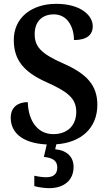

<svg xmlns="http://www.w3.org/2000/svg" viewBox="-20 -744 567 1002"><path d="M236 238C314 238 364 197 364 127C364 73 327 40 268 35L274 9C405 0 488 -77 488 -197C488 -298 434 -358 312 -412C193 -464 161 -501 161 -566C161 -631 199 -669 261 -669C334 -669 366 -600 366 -535C433 -535 464 -562 464 -607C464 -665 399 -724 273 -724C147 -724 52 -653 52 -536C52 -433 101 -369 225 -314C329 -267 378 -233 378 -160C378 -91 334 -44 258 -44C180 -44 128 -108 125 -211C75 -211 36 -186 36 -129C36 -60 86 3 224 10L209 75C249 79 279 91 279 130C279 166 257 181 221 181C204 181 181 178 159 173V227C181 234 217 238 236 238Z"/></svg>

Font: Noto Serif Devanagari SemiCondensed SemiBold
Style: Regular
Weight: 600
Width: 4
Designer: Universal Thirst, Indian Type Foundry and the Monotype Design Team
Foundry: Monotype Imaging Inc.
Version: Version 2.004